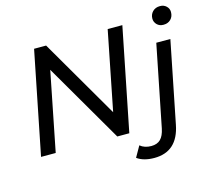

<svg xmlns="http://www.w3.org/2000/svg" viewBox="-129 -911 1384 1265"><g transform="rotate(-15 563.0 -278.5)"><path d="M52 0 192 -700H274L610 -122L580 -126L694 -700H794L654 0H572L236 -578L266 -574L152 0ZM772 200Q736 200 706.5 192Q677 184 655 168L697 94Q727 119 773 119Q813 119 836 96.5Q859 74 869 25L980 -530H1076L965 25Q931 200 772 200ZM1057 -632Q1030 -632 1013 -649Q996 -666 996 -690Q996 -718 1015 -737.5Q1034 -757 1065 -757Q1092 -757 1109 -740.5Q1126 -724 1126 -701Q1126 -670 1107 -651Q1088 -632 1057 -632Z"/></g></svg>

Font: Montserrat Thin Medium
Style: Italic
Weight: 500
Italic angle: -11.3°
Version: Version 9.000